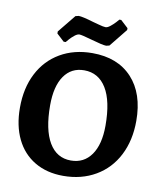

<svg xmlns="http://www.w3.org/2000/svg" viewBox="-93 -928 860 1015"><g transform="rotate(10 337.0 -420.5)"><path d="M28 -304Q28 -409 68.5 -488Q109 -567 183.5 -610.5Q258 -654 356 -654Q492 -654 569 -571Q646 -488 646 -341Q646 -236 605 -156Q564 -76 488.5 -32Q413 12 315 12Q227 12 162 -26.5Q97 -65 62.5 -136Q28 -207 28 -304ZM490 -288Q490 -420 448 -488.5Q406 -557 329 -557Q260 -557 221.5 -501.5Q183 -446 183 -344Q183 -213 224 -144Q265 -75 341 -75Q411 -75 450.5 -131Q490 -187 490 -288ZM155 -735 233 -831 250 -835Q270 -835 330 -817Q335 -816 361.5 -808.5Q388 -801 400 -801Q410 -801 424.5 -812.5Q439 -824 450.5 -836.5Q462 -849 465 -853H475L515 -816V-806L437 -709L420 -705Q401 -705 339 -723Q283 -739 271 -739Q260 -739 245.5 -727.5Q231 -716 220 -703.5Q209 -691 206 -687H195L155 -724Z"/></g></svg>

Font: Sahitya
Style: Bold
Weight: 700
Designer: Juan Pablo del Peral
Foundry: Juan Pablo del Peral (http://www.huertatipografica.com)
Version: Version 1.001;PS 001.000;hotconv 1.0.70;makeotf.lib2.5.58329